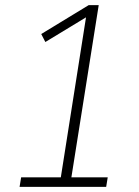

<svg xmlns="http://www.w3.org/2000/svg" viewBox="-20 -725 538 745"><path d="M56 0 62 -37H216L316 -672L334 -670L156 -562L140 -593L324 -705H363L257 -37H398L392 0Z"/></svg>

Font: Nunito Sans 10pt Condensed ExtraLight
Style: Italic
Weight: 250
Width: 3
Italic angle: -9°
Designer: Vernon Adams
Foundry: Vernon Adams
Version: Version 3.101;gftools[0.9.27]